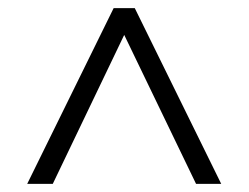

<svg xmlns="http://www.w3.org/2000/svg" viewBox="-20 -720 613 473"><path d="M47 -267 260 -700H312L525 -267H463L286 -634L110 -267Z"/></svg>

Font: Zen Kaku Gothic Antique
Style: Regular
Weight: 400
Designer: Yoshimichi Ohira
Foundry: Positype
Version: Version 1.001